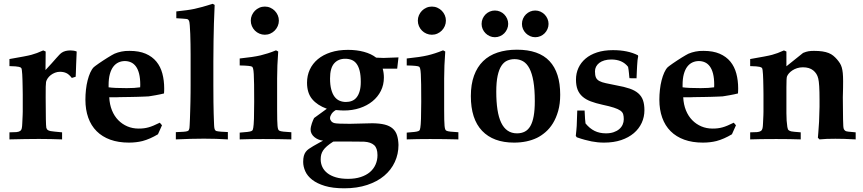

<svg xmlns="http://www.w3.org/2000/svg" viewBox="-20 -742 4595 1022"><path d="M310.5 -37.6V0Q282.7 -1 252.2 -1.7Q221.7 -2.4 187.5 -2.4Q149.4 -2.4 110.6 -1.7Q71.8 -1 30.3 0V-37.6Q53.2 -37.6 66.7 -38.8Q80.1 -40 86.9 -44.7Q93.8 -49.3 95.9 -59.1Q98.1 -68.8 98.6 -86.4L100.6 -129.9Q101.1 -136.7 101.1 -147.7Q101.1 -158.7 101.1 -174.3V-238.3Q101.1 -246.1 100.8 -259Q100.6 -272 100.3 -286.9Q100.1 -301.8 99.6 -317.4Q99.1 -333 98.4 -345.9Q97.7 -358.9 96.4 -367.9Q95.2 -377 93.8 -378.9Q92.3 -381.3 89.6 -383.1Q86.9 -384.8 80.6 -386.2Q74.2 -387.7 62.5 -388.7Q50.8 -389.6 30.3 -390.1V-427.7Q74.7 -435.5 103.8 -440.9Q132.8 -446.3 147 -450.2Q174.8 -457.5 210 -473.6L223.1 -467.8L222.2 -369.1Q241.7 -389.6 255.4 -405.3Q269 -420.9 279.1 -432.1Q289.1 -443.4 296.1 -450.7Q303.2 -458 309.1 -461.9Q326.7 -473.6 355.5 -473.6Q373.5 -473.6 388.2 -467.8L385.3 -398.4Q384.3 -370.1 383.8 -353.8Q383.3 -337.4 382.8 -333.5L362.3 -327.1Q346.7 -347.2 332 -353.5Q317.4 -359.9 299.3 -359.9Q285.6 -359.9 272.9 -355Q260.3 -350.1 250.2 -342.3Q240.2 -334.5 233.6 -324.7Q227.1 -314.9 225.1 -305.7Q224.1 -300.8 223.4 -280.3Q222.7 -259.8 223.1 -223.1L224.1 -107.9Q224.6 -89.4 225.1 -77.6Q225.6 -65.9 226.6 -61.5Q228 -57.1 230.2 -54Q232.4 -50.8 237.1 -48.3Q241.7 -45.9 249.5 -44.2Q257.3 -42.5 270.5 -41.5Z M842.3 -75.2 820.8 -27.3Q778.8 -2 738.3 8.8Q705.1 17.1 666 17.1Q610.4 17.1 567.1 1.5Q523.9 -14.2 494.4 -43.7Q464.8 -73.2 449.7 -115.7Q434.6 -158.2 434.6 -211.4Q434.6 -237.8 437.5 -264.4Q440.4 -291 446.3 -314Q452.1 -336.9 460.4 -355.5Q468.8 -374 479 -384.3Q481 -386.2 488.5 -391.8Q496.1 -397.5 506.6 -404.8Q517.1 -412.1 529.5 -420.2Q542 -428.2 553.5 -435.5Q564.9 -442.9 574.7 -448.2Q584.5 -453.6 589.4 -456.1Q606.4 -463.4 626.5 -467.5Q646.5 -471.7 669.9 -471.2Q720.2 -471.2 755.4 -456.1Q790.5 -440.9 812.5 -414.1Q834.5 -387.2 844.2 -350.6Q854 -314 854 -271Q854 -264.2 853.8 -257.6Q853.5 -251 853 -244.6Q845.7 -242.7 833.3 -240Q820.8 -237.3 808.1 -235.1Q795.4 -232.9 784.9 -231.2Q774.4 -229.5 771 -229Q761.2 -228.5 745.1 -227.8Q729 -227.1 710.9 -226.6Q692.9 -226.1 674.3 -225.8Q655.8 -225.6 640.9 -225.3Q626 -225.1 616.9 -224.9Q607.9 -224.6 607.9 -224.6Q604.5 -224.1 601.1 -224.1Q597.7 -224.1 593.8 -224.1H561.5Q563.5 -185.5 575.9 -154.8Q588.4 -124 609.4 -102.5Q630.4 -81.1 658 -69.3Q685.5 -57.6 717.8 -57.6Q732.9 -57.6 745.1 -59.1Q757.3 -60.5 770 -64Q782.7 -67.4 797.1 -73.5Q811.5 -79.6 830.6 -88.9ZM726.1 -277.3Q726.1 -280.8 726.3 -283.9Q726.6 -287.1 726.6 -290Q726.6 -325.2 720.5 -349.4Q714.4 -373.5 703.4 -388.4Q692.4 -403.3 677.2 -410.2Q662.1 -417 644.5 -417Q626.5 -417 610.6 -409.7Q594.7 -402.3 583 -387Q571.3 -371.6 564.7 -347.4Q558.1 -323.2 558.1 -289.1V-277.3Q586.9 -272.9 654.3 -272.9Q697.8 -272.9 726.1 -277.3Z M1192.9 -39.1V0Q1162.1 -2 1130.6 -2.9Q1099.1 -3.9 1065.4 -3.9Q1031.7 -3.9 994.6 -2.9Q957.5 -2 916 0V-38.6Q941.4 -39.6 955.3 -40.5Q969.2 -41.5 976.1 -43.5Q982.9 -45.4 984.9 -49.3Q986.8 -53.2 988.3 -59.6Q988.8 -62.5 989.5 -75.4Q990.2 -88.4 991 -108.2Q991.7 -127.9 992.4 -151.9Q993.2 -175.8 993.7 -200.4Q994.1 -225.1 994.4 -248.5Q994.6 -272 994.6 -289.6V-450.7Q994.6 -477.1 994.1 -506.3Q993.7 -535.6 992.7 -561.5Q991.7 -587.4 990.2 -606.4Q988.8 -625.5 986.3 -631.3Q983.9 -635.7 981.4 -637.9Q979 -640.1 972.4 -641.1Q965.8 -642.1 953.4 -642.8Q940.9 -643.6 918.5 -645V-681.2Q949.2 -684.6 973.1 -687.7Q997.1 -690.9 1015.1 -694.8Q1033.2 -698.7 1057.4 -705.3Q1081.5 -711.9 1112.3 -721.7L1122.6 -715.8L1118.7 -617.2Q1117.7 -575.7 1116.7 -525.1Q1115.7 -474.6 1115.7 -413.6V-288.6Q1115.7 -233.9 1116.2 -197.3Q1116.7 -160.6 1117.4 -137Q1118.2 -113.3 1118.7 -99.4Q1119.1 -85.4 1119.6 -76.7Q1120.1 -64 1121.8 -57.4Q1123.5 -50.8 1126.5 -47.9Q1129.4 -44.9 1133.5 -44.2Q1137.7 -43.5 1143.1 -42.5Q1145.5 -42 1157.5 -41Q1169.4 -40 1192.9 -39.1Z M1389.6 -707Q1405.3 -707 1418.9 -700.9Q1432.6 -694.8 1442.6 -684.6Q1452.6 -674.3 1458.5 -660.9Q1464.4 -647.5 1464.4 -632.3Q1464.4 -617.2 1458.5 -603.5Q1452.6 -589.8 1442.6 -579.6Q1432.6 -569.3 1418.9 -563.2Q1405.3 -557.1 1389.6 -557.1Q1374.5 -557.1 1360.8 -563Q1347.2 -568.8 1336.9 -579.1Q1326.7 -589.4 1320.8 -603Q1314.9 -616.7 1314.9 -632.3Q1314.9 -647.5 1320.8 -660.9Q1326.7 -674.3 1336.7 -684.6Q1346.7 -694.8 1360.4 -700.9Q1374 -707 1389.6 -707ZM1255.9 0V-36.1Q1283.2 -38.1 1297.4 -39.8Q1311.5 -41.5 1317.9 -44.2Q1324.2 -46.9 1325.4 -51Q1326.7 -55.2 1328.1 -62Q1330.6 -74.7 1331.8 -109.4Q1333 -144 1333 -200.2Q1333 -256.3 1332.5 -291.7Q1332 -327.1 1330.8 -347.4Q1329.6 -367.7 1327.4 -376Q1325.2 -384.3 1322.3 -386.7Q1314.9 -392.6 1255.9 -393.6V-430.7Q1293 -434.6 1320.8 -438.7Q1348.6 -442.9 1367.2 -447.3Q1385.7 -451.7 1406.2 -458.3Q1426.8 -464.8 1449.2 -474.1L1460.9 -467.8Q1455.1 -391.6 1455.1 -324.7V-158.7Q1455.1 -126 1455.6 -105Q1456.1 -84 1457.3 -71.5Q1458.5 -59.1 1460.7 -53.7Q1462.9 -48.3 1466.8 -46.4Q1473.1 -43 1488.8 -41.3Q1504.4 -39.6 1530.8 -38.1V0Q1495.6 -1 1458.5 -1.5Q1421.4 -2 1379.9 -2Q1344.7 -2 1313.7 -1.5Q1282.7 -1 1255.9 0Z M1651.9 -113.8 1719.7 -163.1Q1668.9 -181.6 1641.6 -214.4Q1614.3 -247.1 1614.3 -301.8Q1614.3 -339.4 1628.9 -371.3Q1643.6 -403.3 1671.6 -426.8Q1699.7 -450.2 1740.2 -463.4Q1780.8 -476.6 1832.5 -476.6Q1878.4 -476.6 1917.2 -466.1Q1956.1 -455.6 1982.4 -435.1Q2011.2 -433.6 2021.5 -433.6Q2036.1 -433.6 2101.1 -436.5L2094.2 -376.5H2017.1Q2023.4 -354 2023.4 -329.1Q2023.4 -290.5 2007.3 -258.3Q1991.2 -226.1 1962.6 -202.9Q1934.1 -179.7 1895 -166.7Q1856 -153.8 1810.1 -153.8Q1802.2 -153.8 1791.7 -154.5Q1781.2 -155.3 1767.6 -156.2Q1752.4 -147.5 1744.6 -135.5Q1736.8 -123.5 1736.8 -113.3Q1736.8 -104.5 1743.4 -96.7Q1750 -88.9 1761.7 -86.4Q1775.9 -83 1842.3 -83L1962.4 -85.9Q2001.5 -85.4 2027.6 -78.9Q2053.7 -72.3 2069.8 -58.3Q2085.9 -44.4 2093 -22.9Q2100.1 -1.5 2101.1 29.3Q2101.1 78.1 2081.5 120.4Q2062 162.6 2025.1 193.6Q1988.3 224.6 1934.6 242.4Q1880.9 260.3 1812.5 260.3Q1751 260.3 1709.2 247.6Q1667.5 234.9 1641.8 214.8Q1616.2 194.8 1605 169.7Q1593.8 144.5 1593.8 120.1Q1593.8 101.1 1597.2 88.4Q1600.6 75.7 1607.2 66.7Q1613.8 57.6 1624 50.5Q1634.3 43.5 1647.5 35.6Q1671.4 22 1684.3 14.9Q1697.3 7.8 1699.7 6.8Q1687 5.4 1675 0.5Q1663.1 -4.4 1653.8 -12Q1644.5 -19.5 1638.9 -29.8Q1633.3 -40 1633.3 -52.2Q1633.3 -59.6 1635.3 -68.4Q1637.2 -77.1 1640.1 -85.7Q1643.1 -94.2 1646.2 -101.6Q1649.4 -108.9 1651.9 -113.8ZM1736.8 -324.2Q1736.8 -290 1743.2 -266.1Q1749.5 -242.2 1760.7 -227.3Q1772 -212.4 1787.6 -205.8Q1803.2 -199.2 1821.3 -199.2Q1838.9 -199.2 1853.5 -205.1Q1868.2 -210.9 1878.4 -223.9Q1888.7 -236.8 1894.5 -257.1Q1900.4 -277.3 1900.4 -306.2Q1900.4 -341.3 1894.5 -364.7Q1888.7 -388.2 1877.9 -402.6Q1867.2 -417 1851.8 -423.1Q1836.4 -429.2 1817.4 -429.2Q1780.3 -429.2 1758.5 -404.3Q1736.8 -379.4 1736.8 -324.2ZM1753.9 11.7Q1733.4 24.9 1720.5 36.1Q1707.5 47.4 1700.2 58.3Q1692.9 69.3 1689.9 80.8Q1687 92.3 1687 106Q1687 127.9 1695.8 146.7Q1704.6 165.5 1722.7 179.7Q1740.7 193.8 1768.1 201.9Q1795.4 210 1832.5 210Q1870.6 210 1899.9 200.4Q1929.2 190.9 1949 174.1Q1968.8 157.2 1979 134Q1989.3 110.8 1989.3 84Q1989.3 46.4 1971.2 30.3Q1953.1 14.2 1918 12.2Q1905.3 11.7 1875.5 11.7Q1845.7 11.7 1798.3 11.2Q1790 11.2 1778.8 11.2Q1767.6 11.2 1753.9 11.7Z M2278.8 -707Q2294.4 -707 2308.1 -700.9Q2321.8 -694.8 2331.8 -684.6Q2341.8 -674.3 2347.7 -660.9Q2353.5 -647.5 2353.5 -632.3Q2353.5 -617.2 2347.7 -603.5Q2341.8 -589.8 2331.8 -579.6Q2321.8 -569.3 2308.1 -563.2Q2294.4 -557.1 2278.8 -557.1Q2263.7 -557.1 2250 -563Q2236.3 -568.8 2226.1 -579.1Q2215.8 -589.4 2210 -603Q2204.1 -616.7 2204.1 -632.3Q2204.1 -647.5 2210 -660.9Q2215.8 -674.3 2225.8 -684.6Q2235.8 -694.8 2249.5 -700.9Q2263.2 -707 2278.8 -707ZM2145 0V-36.1Q2172.4 -38.1 2186.5 -39.8Q2200.7 -41.5 2207 -44.2Q2213.4 -46.9 2214.6 -51Q2215.8 -55.2 2217.3 -62Q2219.7 -74.7 2220.9 -109.4Q2222.2 -144 2222.2 -200.2Q2222.2 -256.3 2221.7 -291.7Q2221.2 -327.1 2220 -347.4Q2218.8 -367.7 2216.6 -376Q2214.4 -384.3 2211.4 -386.7Q2204.1 -392.6 2145 -393.6V-430.7Q2182.1 -434.6 2210 -438.7Q2237.8 -442.9 2256.3 -447.3Q2274.9 -451.7 2295.4 -458.3Q2315.9 -464.8 2338.4 -474.1L2350.1 -467.8Q2344.2 -391.6 2344.2 -324.7V-158.7Q2344.2 -126 2344.7 -105Q2345.2 -84 2346.4 -71.5Q2347.7 -59.1 2349.9 -53.7Q2352.1 -48.3 2356 -46.4Q2362.3 -43 2377.9 -41.3Q2393.6 -39.6 2419.9 -38.1V0Q2384.8 -1 2347.7 -1.5Q2310.5 -2 2269 -2Q2233.9 -2 2202.9 -1.5Q2171.9 -1 2145 0Z M2486.3 -230.5Q2486.3 -293 2503.2 -339.4Q2520 -385.7 2551.5 -416.5Q2583 -447.3 2628.7 -462.4Q2674.3 -477.5 2731.4 -477.5Q2848.1 -477.5 2905 -416.7Q2961.9 -356 2961.9 -237.8Q2961.9 -189.5 2951.2 -151.6Q2940.4 -113.8 2923.1 -85.7Q2905.8 -57.6 2883.5 -38.6Q2861.3 -19.5 2838.4 -8.3Q2785.6 17.1 2716.3 17.1Q2606 17.1 2546.1 -45.7Q2486.3 -108.4 2486.3 -230.5ZM2621.6 -253.9Q2621.6 -200.2 2627.9 -158.7Q2634.3 -117.2 2647.7 -89.1Q2661.1 -61 2682.1 -46.6Q2703.1 -32.2 2731.9 -32.2Q2755.4 -32.2 2773.2 -41.3Q2791 -50.3 2803 -70.8Q2814.9 -91.3 2820.8 -124Q2826.7 -156.7 2826.7 -203.6Q2826.7 -266.1 2819.3 -308.8Q2812 -351.6 2798.1 -377.9Q2784.2 -404.3 2764.2 -415.8Q2744.1 -427.2 2719.2 -427.2Q2698.2 -427.2 2680.2 -419.4Q2662.1 -411.6 2649.2 -392.1Q2636.2 -372.6 2628.9 -338.9Q2621.6 -305.2 2621.6 -253.9ZM2614.3 -686Q2628.9 -686 2641.8 -680.4Q2654.8 -674.8 2664.3 -665Q2673.8 -655.3 2679.4 -642.3Q2685.1 -629.4 2685.1 -614.7Q2685.1 -600.6 2679.4 -587.6Q2673.8 -574.7 2664.3 -564.9Q2654.8 -555.2 2641.8 -549.6Q2628.9 -543.9 2614.3 -543.9Q2599.6 -543.9 2586.9 -549.6Q2574.2 -555.2 2564.5 -564.9Q2554.7 -574.7 2549.1 -587.4Q2543.5 -600.1 2543.5 -614.7Q2543.5 -629.9 2549.3 -643.1Q2555.2 -656.2 2564.9 -665.8Q2574.7 -675.3 2587.4 -680.7Q2600.1 -686 2614.3 -686ZM2829.1 -686Q2843.8 -686 2856.7 -680.2Q2869.6 -674.3 2879.2 -664.6Q2888.7 -654.8 2894.3 -641.8Q2899.9 -628.9 2899.9 -614.7Q2899.9 -600.6 2894.3 -587.6Q2888.7 -574.7 2879.2 -564.9Q2869.6 -555.2 2856.7 -549.6Q2843.8 -543.9 2829.1 -543.9Q2814.5 -543.9 2801.8 -549.6Q2789.1 -555.2 2779.3 -564.9Q2769.5 -574.7 2763.9 -587.4Q2758.3 -600.1 2758.3 -614.7Q2758.3 -629.9 2764.2 -643.1Q2770 -656.2 2779.8 -665.8Q2789.6 -675.3 2802.2 -680.7Q2814.9 -686 2829.1 -686Z M3052.7 -153.8H3091.8Q3092.8 -126 3094.2 -108.9Q3095.7 -91.8 3096.7 -85Q3118.7 -58.1 3145 -45.2Q3171.4 -32.2 3205.6 -32.2Q3228.5 -32.2 3246.3 -38.3Q3264.2 -44.4 3276.1 -54.7Q3288.1 -64.9 3294.2 -78.6Q3300.3 -92.3 3300.3 -107.4Q3300.3 -123 3297.1 -134Q3293.9 -145 3282.2 -153.3Q3270.5 -161.6 3248 -168.9Q3225.6 -176.3 3186.5 -184.6Q3150.9 -192.4 3124.5 -202.4Q3098.1 -212.4 3080.6 -227.8Q3063 -243.2 3054.4 -265.1Q3045.9 -287.1 3045.9 -318.4Q3045.9 -351.6 3058.8 -380.1Q3071.8 -408.7 3096.7 -429.9Q3121.6 -451.2 3158.2 -463.1Q3194.8 -475.1 3242.7 -475.1Q3321.8 -475.1 3375.5 -447.8L3377 -442.9Q3376 -436 3375 -431.2Q3374 -426.3 3373.5 -421.1Q3373 -416 3372.6 -409.2Q3372.1 -402.3 3371.3 -391.6Q3370.6 -380.9 3369.9 -365Q3369.1 -349.1 3368.2 -325.2L3330.6 -325.7Q3330.1 -329.6 3329.3 -336.7Q3328.6 -343.8 3327.9 -352.3Q3327.1 -360.8 3325.9 -369.9Q3324.7 -378.9 3323.2 -386.2Q3293 -425.3 3233.9 -425.3Q3213.4 -425.3 3197 -420.4Q3180.7 -415.5 3169.7 -407Q3158.7 -398.4 3152.8 -387Q3147 -375.5 3147 -362.3Q3147 -341.3 3152.1 -329.6Q3157.2 -317.9 3170.2 -310.8Q3183.1 -303.7 3205.3 -299.1Q3227.5 -294.4 3261.2 -287.6Q3302.7 -280.3 3331.3 -270.5Q3359.9 -260.7 3377.4 -245.4Q3395 -230 3402.6 -208.3Q3410.2 -186.5 3410.2 -155.3Q3410.2 -119.6 3395.8 -88.1Q3381.3 -56.6 3353.8 -33.2Q3326.2 -9.8 3286.4 3.7Q3246.6 17.1 3195.3 17.1Q3177.7 17.1 3161.1 15.4Q3144.5 13.7 3128.9 10.7Q3112.3 7.3 3093 2.2Q3073.7 -2.9 3050.3 -11.2L3044.9 -18.6Q3046.9 -37.1 3048.1 -50.5Q3049.3 -64 3049.8 -71.8Z M3897.5 -75.2 3876 -27.3Q3834 -2 3793.5 8.8Q3760.3 17.1 3721.2 17.1Q3665.5 17.1 3622.3 1.5Q3579.1 -14.2 3549.6 -43.7Q3520 -73.2 3504.9 -115.7Q3489.7 -158.2 3489.7 -211.4Q3489.7 -237.8 3492.7 -264.4Q3495.6 -291 3501.5 -314Q3507.3 -336.9 3515.6 -355.5Q3523.9 -374 3534.2 -384.3Q3536.1 -386.2 3543.7 -391.8Q3551.3 -397.5 3561.8 -404.8Q3572.3 -412.1 3584.7 -420.2Q3597.2 -428.2 3608.6 -435.5Q3620.1 -442.9 3629.9 -448.2Q3639.6 -453.6 3644.5 -456.1Q3661.6 -463.4 3681.6 -467.5Q3701.7 -471.7 3725.1 -471.2Q3775.4 -471.2 3810.5 -456.1Q3845.7 -440.9 3867.7 -414.1Q3889.6 -387.2 3899.4 -350.6Q3909.2 -314 3909.2 -271Q3909.2 -264.2 3908.9 -257.6Q3908.7 -251 3908.2 -244.6Q3900.9 -242.7 3888.4 -240Q3876 -237.3 3863.3 -235.1Q3850.6 -232.9 3840.1 -231.2Q3829.6 -229.5 3826.2 -229Q3816.4 -228.5 3800.3 -227.8Q3784.2 -227.1 3766.1 -226.6Q3748 -226.1 3729.5 -225.8Q3710.9 -225.6 3696 -225.3Q3681.2 -225.1 3672.1 -224.9Q3663.1 -224.6 3663.1 -224.6Q3659.7 -224.1 3656.2 -224.1Q3652.8 -224.1 3648.9 -224.1H3616.7Q3618.7 -185.5 3631.1 -154.8Q3643.6 -124 3664.6 -102.5Q3685.5 -81.1 3713.1 -69.3Q3740.7 -57.6 3772.9 -57.6Q3788.1 -57.6 3800.3 -59.1Q3812.5 -60.5 3825.2 -64Q3837.9 -67.4 3852.3 -73.5Q3866.7 -79.6 3885.7 -88.9ZM3781.2 -277.3Q3781.2 -280.8 3781.5 -283.9Q3781.7 -287.1 3781.7 -290Q3781.7 -325.2 3775.6 -349.4Q3769.5 -373.5 3758.5 -388.4Q3747.6 -403.3 3732.4 -410.2Q3717.3 -417 3699.7 -417Q3681.6 -417 3665.8 -409.7Q3649.9 -402.3 3638.2 -387Q3626.5 -371.6 3619.9 -347.4Q3613.3 -323.2 3613.3 -289.1V-277.3Q3642.1 -272.9 3709.5 -272.9Q3752.9 -272.9 3781.2 -277.3Z M4534.7 -37.6V0Q4501 -2 4474.1 -2.7Q4447.3 -3.4 4426.3 -3.4Q4401.4 -3.4 4380.9 -2.7Q4360.4 -2 4342.3 0L4333.5 -8.8Q4334 -14.2 4335.7 -35.2Q4337.4 -56.2 4339.8 -93.3L4342.3 -173.3V-211.9Q4342.3 -254.9 4340.6 -282.7Q4338.9 -310.5 4335.4 -324.2Q4329.1 -351.1 4308.6 -367.4Q4288.1 -383.8 4253.9 -383.8Q4237.3 -383.8 4222.9 -379.2Q4208.5 -374.5 4197.5 -367.2Q4186.5 -359.9 4179.2 -351.3Q4171.9 -342.8 4168.9 -334.5Q4166 -326.7 4166 -277.3V-256.3V-174.3Q4166 -159.7 4166 -139.4Q4166 -119.1 4167.2 -100.1Q4168.5 -81.1 4170.9 -66.4Q4173.3 -51.8 4178.2 -48.8Q4182.1 -46.4 4184.3 -45.2Q4186.5 -43.9 4191.9 -42.7Q4197.3 -41.5 4208.5 -40.5Q4219.7 -39.6 4242.2 -37.6V0Q4215.3 -1 4182.9 -1.5Q4150.4 -2 4111.8 -2Q4066.4 -2 4032.2 -1.5Q3998 -1 3973.1 0V-37.6Q3996.1 -37.6 4009.5 -38.8Q4022.9 -40 4029.8 -44.7Q4036.6 -49.3 4038.8 -59.1Q4041 -68.8 4041.5 -86.4L4043.5 -129.9Q4043.9 -136.7 4043.9 -147.7Q4043.9 -158.7 4043.9 -174.3V-238.3Q4043.9 -246.1 4043.7 -259Q4043.5 -272 4043.2 -286.9Q4043 -301.8 4042.5 -317.4Q4042 -333 4041.3 -345.9Q4040.5 -358.9 4039.3 -367.9Q4038.1 -377 4036.6 -378.9Q4035.2 -381.3 4032.5 -383.1Q4029.8 -384.8 4023.4 -386.2Q4017.1 -387.7 4005.4 -388.7Q3993.7 -389.6 3973.1 -390.1V-427.7Q4017.6 -435.5 4046.6 -440.9Q4075.7 -446.3 4089.8 -450.2Q4117.7 -457.5 4152.8 -473.6L4166 -467.8V-389.2L4254.9 -460.4Q4263.7 -463.9 4270.5 -466.1Q4277.3 -468.3 4283.7 -469.2Q4290 -470.2 4296.9 -470.7Q4303.7 -471.2 4312.5 -471.2Q4338.9 -471.2 4357.9 -468.3Q4377 -465.3 4390.9 -459.7Q4404.8 -454.1 4415 -445.8Q4425.3 -437.5 4435.1 -426.3Q4444.3 -415.5 4450.7 -405.5Q4457 -395.5 4460.7 -382.8Q4464.4 -370.1 4466.1 -352.8Q4467.8 -335.4 4467.8 -309.6Q4467.8 -288.1 4467.5 -274.2Q4467.3 -260.3 4467 -251Q4466.8 -241.7 4466.6 -235.8Q4466.3 -230 4466.3 -224.6L4466.8 -174.3Q4467.3 -131.3 4467.5 -107.2Q4467.8 -83 4468.8 -70.8Q4469.7 -58.6 4471.9 -54.4Q4474.1 -50.3 4478 -46.9Q4481 -44.4 4484.9 -43.2Q4488.8 -42 4495.1 -41.3Q4501.5 -40.5 4511 -39.8Q4520.5 -39.1 4534.7 -37.6Z"/></svg>

Font: XB Kayhan
Style: Bold
Weight: 700
Designer: Behnam
Foundry: Irmug
Version: Version 7.300 2009